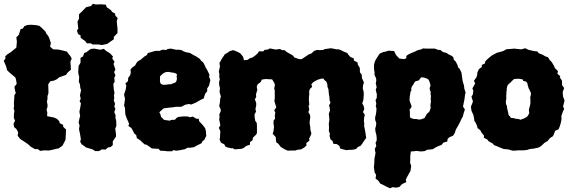

<svg xmlns="http://www.w3.org/2000/svg" viewBox="-22 -781 3044 1023"><path d="M192 23 179 13 165 14 141 0 134 -7 127 -13 102 -30 86 -40 72 -58 75 -76 65 -94 53 -104 50 -121 58 -138 52 -152V-172L55 -190L51 -202L53 -218L52 -229L54 -260L55 -274L62 -285L57 -304L55 -319L67 -334L63 -359L59 -369L29 -394L15 -408L13 -419L9 -431L-2 -457L8 -471L5 -479L15 -490L37 -504L50 -515L65 -527L68 -559L65 -582L78 -595L88 -626L100 -629L107 -641L124 -648L145 -649L171 -647L188 -643L200 -633L220 -613L226 -600L234 -591L240 -579L249 -552L245 -532L262 -518L289 -517L316 -511L335 -506L340 -498L354 -481L360 -468L353 -453L355 -427L356 -410L338 -394L330 -382L316 -377L293 -369L283 -360L267 -352L258 -350L246 -348L235 -332L236 -302V-284L231 -269V-254L228 -239L231 -225V-210L226 -198L230 -181L229 -162L265 -155L281 -148L293 -136L297 -124L314 -116L315 -105L330 -91L328 -51L327 -36L311 -5L290 10L282 11L258 17L238 21L214 20Z M471 -544 462 -550H441L431 -563L408 -579L407 -593L394 -599L388 -619L395 -628L391 -666L399 -681V-705L418 -723L437 -743L463 -749L473 -761L488 -757L517 -758L542 -756L547 -742L568 -728L576 -717L591 -709L593 -697L605 -685L600 -668L604 -629V-605L584 -584L585 -572L566 -559L549 -547L521 -541L503 -544ZM506 24H485L471 15L435 4L427 -3L413 -12L405 -27L409 -39L404 -69L399 -92L402 -113L397 -127L400 -144L405 -164L401 -185L407 -216L409 -231L402 -242L408 -255L404 -273L410 -301L406 -311L404 -331L398 -346L400 -370L395 -392V-403L397 -430L407 -447V-473L420 -480L427 -499L437 -502L461 -520L480 -522L512 -516L531 -521L543 -510L564 -497L580 -480L576 -470L588 -452L583 -440L593 -410L586 -397L593 -379L587 -367L589 -345L582 -335L584 -307L588 -287L585 -272L587 -257L584 -247L591 -228L587 -213L593 -201L587 -184L594 -166L593 -154L597 -138L598 -110L592 -96L596 -67V-53L579 -28V-8L568 2L553 5L540 16L520 15Z M869 25 855 23 832 22 823 12 805 11 787 10 772 -1 759 -10 750 -11 739 -20 726 -33 707 -45 704 -61 693 -70 687 -83 678 -99 662 -110 666 -121 661 -133 653 -151 646 -171 645 -183 644 -205 639 -219 641 -231 644 -254 639 -277 644 -293 648 -305 651 -325 646 -336 660 -349 661 -366 672 -381 675 -396 673 -409 681 -420 699 -433 702 -441 712 -454 728 -463 746 -479 761 -488 765 -498 782 -503 806 -510H829L842 -516L865 -515L871 -520L889 -522L916 -516H931L945 -514L955 -508L968 -503L990 -499L1010 -487L1024 -480L1043 -467L1049 -458L1061 -448L1069 -433L1075 -419L1081 -410L1094 -383L1092 -372L1099 -354L1096 -343L1092 -325L1082 -310V-295L1071 -281L1063 -256L1049 -250L1023 -235L997 -224L985 -227L965 -223L944 -212H927H915L897 -209L884 -208L851 -204L841 -196L827 -183L833 -171L836 -158L842 -153L851 -143L860 -141L884 -138L889 -142L910 -143L918 -152L928 -158L959 -161L981 -160L990 -156L1005 -160L1025 -148H1037L1039 -135L1059 -114L1071 -98L1075 -83L1077 -57L1066 -35L1057 -29L1052 -18L1028 -6L1012 3L993 6H977L963 14L938 19L919 22L901 19L895 25ZM848 -329H856L864 -330L870 -331L877 -332H888L896 -335L903 -338L910 -340L916 -345L919 -353L921 -362L919 -372L920 -379L921 -385L916 -389L909 -392L900 -394L891 -395L882 -397L874 -398L862 -397L855 -394L846 -389L841 -384L835 -379L830 -372L831 -363L830 -354L831 -345L833 -337L839 -332Z M1278 -460 1297 -462 1310 -471 1324 -475 1339 -486 1352 -498 1358 -508 1381 -507 1387 -515 1405 -517 1416 -523 1447 -517 1470 -520 1480 -514H1494L1507 -503L1520 -496L1539 -485L1546 -475L1572 -466H1586L1602 -477L1623 -491L1637 -496L1652 -510L1668 -515L1682 -514L1701 -515L1706 -519L1741 -524L1758 -521L1772 -518H1784L1800 -511L1810 -506L1829 -498L1833 -491L1844 -478L1864 -469L1863 -459L1883 -448L1884 -438L1895 -419L1896 -395L1905 -384L1907 -364L1917 -342L1912 -325L1911 -309L1916 -291V-272L1914 -248L1908 -230L1915 -218L1919 -200L1912 -184L1922 -169L1918 -155L1917 -134L1919 -121L1918 -110L1922 -91L1925 -75L1929 -46L1918 -31L1907 -14L1899 -4L1885 2L1875 13L1857 17H1843L1823 19L1803 14L1790 10L1787 -3L1773 -13L1754 -15L1750 -30L1739 -38L1734 -57L1736 -67L1730 -84L1731 -100L1730 -123L1733 -142L1732 -155L1730 -174L1736 -192L1735 -206L1731 -219L1739 -234L1734 -247L1733 -265L1730 -282L1728 -305L1723 -318L1722 -332L1717 -346L1706 -355L1701 -363L1686 -361L1670 -356L1657 -349L1647 -343L1637 -332L1641 -318L1629 -307L1625 -293L1626 -280L1624 -264V-244L1626 -223L1622 -217L1626 -197L1621 -184L1630 -168L1631 -155L1628 -134V-121L1631 -105L1632 -88L1637 -71L1635 -63L1625 -42L1627 -32L1610 -19L1611 -6L1599 5L1582 15L1562 17L1552 21H1526L1512 22L1491 13L1484 8L1474 2L1461 -15L1450 -23L1448 -37L1447 -51L1431 -68L1435 -81L1438 -106L1435 -123L1436 -139L1444 -149L1442 -166L1445 -181L1439 -193L1450 -209L1443 -232L1440 -243L1442 -258V-281V-299L1439 -309L1443 -329L1439 -340L1428 -358L1410 -359L1394 -360L1373 -357L1367 -344L1350 -331L1346 -318L1349 -302L1342 -279L1343 -264L1336 -252L1343 -233V-217L1339 -201L1342 -186L1334 -171L1335 -155L1338 -137L1346 -126L1347 -108V-86V-71L1341 -62L1326 -48L1323 -33L1310 -24V-10L1289 -3L1277 7L1265 12L1250 13L1229 15L1219 9H1209L1189 4L1180 1L1173 -12L1155 -21L1148 -38L1150 -48L1152 -82L1144 -100L1152 -113L1149 -129L1146 -144L1148 -160L1146 -170L1154 -188V-198L1146 -216L1150 -237L1151 -254L1155 -266L1151 -280L1148 -291L1150 -313L1147 -322L1145 -340L1149 -360L1146 -372L1147 -385L1144 -400L1150 -427L1147 -446L1153 -455L1161 -470L1171 -484L1175 -491L1193 -502L1201 -508L1220 -514L1241 -506L1258 -497L1273 -479Z M2056 222 2036 213 2015 202 2004 197 1994 182 1979 170 1982 151 1974 137 1970 109 1972 94 1973 65 1975 55 1979 34 1976 21 1975 12 1983 -3 1979 -21 1985 -32V-48L1983 -64L1979 -78L1977 -95L1981 -110L1983 -125L1977 -142V-159L1980 -167L1983 -187L1984 -204L1980 -214L1983 -228L1979 -248L1985 -258L1986 -278L1983 -290L1980 -303L1985 -316L1980 -337L1983 -351L1982 -363L1973 -383L1974 -394L1971 -411V-438L1976 -455L1983 -468L1994 -485L2002 -496L2021 -504L2033 -506L2047 -511L2078 -509L2088 -488L2106 -469L2132 -466L2143 -471V-483L2154 -491L2173 -500L2186 -505L2202 -513L2222 -518L2232 -523L2249 -522H2285H2295L2313 -515H2324L2338 -504L2357 -499L2372 -489L2382 -485L2393 -477L2396 -463L2406 -453L2415 -436L2419 -422L2428 -413L2437 -393L2438 -384L2440 -370L2443 -349L2450 -326L2452 -309L2459 -287L2456 -279L2453 -253L2448 -229L2445 -213L2455 -198L2449 -180L2444 -160L2435 -144L2429 -130L2417 -108L2407 -91L2401 -72L2392 -58L2373 -50L2363 -41L2361 -27L2340 -21L2331 -9L2315 -3L2300 4L2284 14L2254 17L2241 24L2221 26L2196 23L2184 25L2167 26L2164 50V68L2163 86L2169 103L2165 130L2157 144L2146 164L2140 177L2143 189L2120 200L2106 215L2088 219L2071 216ZM2210 -144 2221 -145 2240 -152 2246 -163 2253 -175 2265 -185 2271 -200 2273 -210 2271 -217 2272 -227 2274 -238 2273 -254 2274 -268 2272 -283 2273 -291 2269 -300 2267 -311 2272 -325 2269 -338 2264 -352 2259 -359 2246 -365 2235 -368 2222 -369 2215 -360 2210 -353 2200 -350 2192 -348 2186 -342 2181 -332 2174 -322 2169 -312 2170 -300 2165 -291 2163 -277 2161 -265 2160 -251 2161 -243 2164 -233 2167 -227 2171 -214 2168 -206 2160 -197 2162 -187V-174V-164L2163 -155L2173 -150L2184 -147H2195Z M2717 22 2706 21 2686 15 2662 13 2644 6 2633 1 2610 -8 2605 -15 2582 -28 2574 -38 2556 -47 2557 -58 2544 -74 2537 -87 2522 -99 2521 -107 2513 -126 2505 -138 2504 -150 2500 -169 2490 -191 2487 -212 2498 -240 2490 -266 2497 -277 2500 -297 2495 -310 2503 -324 2510 -337 2503 -350 2517 -370 2521 -384V-394L2530 -413L2545 -424V-435L2562 -443L2563 -453L2575 -466L2598 -485L2607 -490L2626 -500L2656 -508L2661 -510L2677 -519L2696 -520L2717 -522L2755 -518L2777 -524L2792 -516L2823 -509L2841 -507L2849 -497L2870 -489L2883 -481L2898 -476L2907 -461L2917 -451L2930 -430L2934 -419L2951 -402L2948 -388L2963 -375L2961 -368L2972 -352L2973 -327L2984 -312L2976 -291L2978 -267L2986 -245L2978 -214L2984 -200L2977 -187L2969 -162L2970 -148L2967 -130L2961 -109L2954 -92L2936 -84L2932 -73L2925 -56L2908 -45L2896 -30L2879 -20L2871 -12L2859 -1L2845 6L2820 11L2801 13L2786 18L2767 20H2738ZM2751 -143 2770 -150 2780 -155 2788 -161 2794 -170 2798 -180 2796 -192 2797 -202 2799 -208 2802 -219 2804 -229V-239V-252L2803 -263L2806 -273L2807 -285L2799 -303L2795 -310L2790 -326L2788 -337L2785 -342L2779 -347L2766 -350L2763 -358L2745 -361H2730L2717 -360L2705 -349L2697 -340L2690 -335L2683 -327L2680 -319L2678 -310V-299L2676 -291V-279L2675 -269L2676 -257L2673 -241L2674 -227L2679 -216L2680 -204L2683 -192L2686 -179L2688 -168L2695 -161L2700 -153L2717 -151L2727 -148L2741 -147Z"/></svg>

Font: Winky Rough ExtraBold
Style: Regular
Weight: 800
Designer: Simon Atzbach
Foundry: typofactur
Version: Version 1.206; ttfautohint (v1.8.4.7-5d5b)